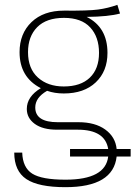

<svg xmlns="http://www.w3.org/2000/svg" viewBox="-20 -575 561 795"><path d="M521 42V73H463Q449 200 251 200Q139 200 89 166.5Q39 133 39 57H72Q74 119 113.5 144Q153 169 251 169Q417 169 428 73H270V42H428Q415 -38 302 -38H216Q157 -38 124 -62Q91 -86 91 -124Q91 -175 149 -210Q61 -255 61 -359Q61 -436 110.5 -483.5Q160 -531 245 -531Q345 -530 386 -535.5Q427 -541 466 -555L477 -519Q430 -506 339 -505Q425 -462 425 -356Q425 -280 376.5 -234Q328 -188 244 -188Q206 -188 175 -199Q126 -171 126 -130Q126 -69 219 -69H305Q374 -69 416 -38.5Q458 -8 463 42ZM96 -359Q96 -291 137 -254Q178 -217 244 -217Q314 -217 352 -253.5Q390 -290 390 -356Q390 -422 353.5 -461.5Q317 -501 245 -501Q172 -501 134 -462.5Q96 -424 96 -359Z"/></svg>

Font: Fira Sans UltraLight
Style: Regular
Weight: 200
Designer: Carrois Corporate & Edenspiekermann AG
Foundry: Carrois Corporate GbR & Edenspiekermann AG
Version: Version 4.106;PS 004.106;hotconv 1.0.70;makeotf.lib2.5.58329